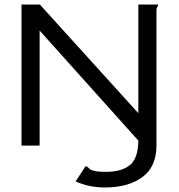

<svg xmlns="http://www.w3.org/2000/svg" viewBox="-20 -643 790 848"><path d="M591 -623H678Q678 -615 674.5 -611Q671 -607 671 -596V0Q671 93 609 139Q547 185 443 185Q372 185 314 158L358 91Q366 93 370 97.5Q374 102 380.5 106Q387 110 402 113Q417 116 447 116Q517 116 553.5 86.5Q590 57 591 -22L155 -508V0H75V-623H156L591 -143Z"/></svg>

Font: Inconsolata ExtraExpanded
Style: Regular
Weight: 400
Width: 8
Monospace: yes
Designer: Raph Levien, Cyreal, Brenton Simpson
Foundry: Raph Levien, Cyreal, Google
Version: Version 3.001; ttfautohint (v1.8.2.53-6de2)